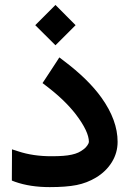

<svg xmlns="http://www.w3.org/2000/svg" viewBox="-20 -746 519 774"><path d="M54.2 -135.7Q113.3 -116.2 186.5 -116.2Q214.8 -116.2 234.4 -117.7Q253.9 -119.1 269.3 -122.6Q284.7 -126 295.7 -131.1Q306.6 -136.2 317.4 -144.5Q326.7 -151.4 332.5 -160.4Q338.4 -169.4 338.4 -173.8Q338.4 -215.8 285.6 -285.2Q240.7 -343.3 166 -399.9L151.4 -411.1L161.6 -426.3L208 -497.1L219.2 -514.6L235.8 -502Q335.9 -426.8 389.2 -352.1Q454.1 -261.2 454.1 -174.3Q454.1 -129.9 430.9 -92.3Q407.7 -54.7 367.2 -30.3Q330.6 -8.3 288.6 0Q246.6 8.3 180.2 8.3Q101.1 8.3 40.5 -13.2L27.8 -18.1V-31.7L28.3 -117.2V-144ZM203.6 -726.1 284.7 -644.5 203.6 -563.5 122.1 -644.5Z"/></svg>

Font: Samim WOL
Style: Bold-WOL
Weight: 700
Foundry: DejaVu fonts team - Redesigned by Saber Rastikerdar
Version: Version 4.0.5